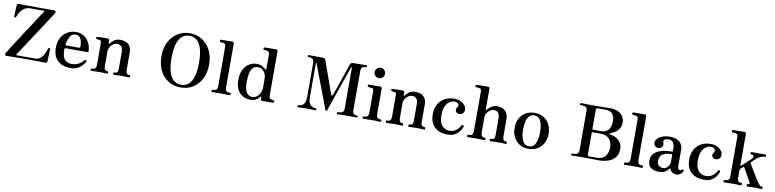

<svg xmlns="http://www.w3.org/2000/svg" viewBox="-8 -1671 10559 2616"><g transform="rotate(10 5271.5 -363.0)"><path d="M601 0Q599 0 588 0Q564 -1 499 -2.5Q434 -4 330 -3L65 0Q45 0 42.5 -12Q40 -24 50 -41Q60 -59 86.5 -101Q113 -143 149.5 -200Q186 -257 227.5 -320.5Q269 -384 309 -445.5Q349 -507 382.5 -558.5Q416 -610 438 -642Q460 -674 463 -678Q469 -686 466 -690Q463 -694 453 -694H272Q222 -694 188 -669.5Q154 -645 133 -610Q112 -575 101 -545Q100 -541 96.5 -537.5Q93 -534 85 -535Q78 -536 76 -541Q74 -546 74 -550Q74 -553 75 -572.5Q76 -592 77 -618.5Q78 -645 79 -668Q80 -691 81 -701Q82 -727 108 -727Q113 -727 135 -726Q157 -725 205 -724.5Q253 -724 337 -724H596Q613 -724 618 -711Q623 -698 613 -683Q610 -678 591 -649.5Q572 -621 543 -575.5Q514 -530 478 -475.5Q442 -421 404 -362.5Q366 -304 330 -249.5Q294 -195 265 -150.5Q236 -106 217.5 -78.5Q199 -51 196 -47Q192 -41 194 -36.5Q196 -32 203 -32H451Q492 -32 519 -51Q546 -70 563 -98Q580 -126 590 -153.5Q600 -181 606 -198Q609 -207 624 -207Q631 -207 632.5 -202.5Q634 -198 634 -193Q634 -190 633 -167Q632 -144 631 -114Q630 -84 628.5 -58.5Q627 -33 627 -25Q626 0 601 0Z M950 12Q836 12 771.5 -50Q707 -112 707 -228Q707 -301 736 -359Q765 -417 818.5 -451Q872 -485 943 -485Q997 -485 1037 -464Q1077 -443 1103 -409Q1129 -375 1142 -335.5Q1155 -296 1155 -258Q1155 -242 1135 -242H839Q825 -242 825 -226Q825 -156 841 -117Q857 -78 887.5 -62Q918 -46 960 -46Q1011 -46 1051.5 -68Q1092 -90 1118 -123Q1129 -136 1143 -127Q1157 -118 1147 -103Q1127 -73 1101.5 -47Q1076 -21 1039.5 -4.5Q1003 12 950 12ZM846 -281H1015Q1035 -281 1035 -300Q1035 -365 1014.5 -407Q994 -449 941 -449Q896 -449 869.5 -408.5Q843 -368 830 -298Q827 -281 846 -281Z M1241 0Q1226 0 1226 -17Q1226 -33 1241 -33Q1275 -33 1287.5 -48Q1300 -63 1300 -99V-387Q1300 -407 1297 -418.5Q1294 -430 1281 -432Q1274 -434 1260 -435.5Q1246 -437 1239 -438Q1225 -440 1225 -454Q1225 -470 1240 -470Q1243 -470 1263 -471Q1283 -472 1308 -472.5Q1333 -473 1354 -473Q1375 -473 1381 -473Q1406 -472 1406 -447V-407Q1406 -403 1409 -402.5Q1412 -402 1415 -406Q1435 -436 1471 -460.5Q1507 -485 1553 -485Q1596 -485 1631.5 -471Q1667 -457 1688.5 -424Q1710 -391 1710 -333V-101Q1710 -63 1721.5 -48Q1733 -33 1758 -33Q1773 -33 1773 -17Q1773 0 1758 0Q1751 0 1733 -1Q1715 -2 1694 -2.5Q1673 -3 1655 -3Q1638 -3 1617 -2.5Q1596 -2 1578.5 -1Q1561 0 1553 0Q1538 0 1538 -17Q1538 -33 1553 -33Q1584 -33 1593 -48Q1602 -63 1602 -99V-319Q1602 -376 1581 -399.5Q1560 -423 1522 -423Q1494 -423 1467.5 -405.5Q1441 -388 1424.5 -359Q1408 -330 1408 -295V-101Q1408 -63 1419 -48Q1430 -33 1452 -33Q1468 -33 1468 -17Q1468 0 1452 0Q1441 0 1410.5 -1.5Q1380 -3 1354 -3Q1337 -3 1313 -2.5Q1289 -2 1269 -1Q1249 0 1241 0Z M2474 12Q2377 12 2302.5 -35Q2228 -82 2186 -166.5Q2144 -251 2144 -363Q2144 -477 2188 -561Q2232 -645 2306.5 -691.5Q2381 -738 2474 -738Q2567 -738 2641.5 -691.5Q2716 -645 2760 -561Q2804 -477 2804 -363Q2804 -251 2761.5 -166.5Q2719 -82 2645 -35Q2571 12 2474 12ZM2474 -25Q2528 -25 2571 -56.5Q2614 -88 2639 -162Q2664 -236 2664 -363Q2664 -491 2639 -565Q2614 -639 2571 -671Q2528 -703 2474 -703Q2420 -703 2377 -671Q2334 -639 2309 -565Q2284 -491 2284 -363Q2284 -236 2309 -162Q2334 -88 2377 -56.5Q2420 -25 2474 -25Z M2913 0Q2897 0 2897 -17Q2897 -33 2913 -33Q2951 -33 2964 -48Q2977 -63 2977 -99V-637Q2977 -665 2970 -673.5Q2963 -682 2949 -685Q2942 -687 2927 -688.5Q2912 -690 2905 -691Q2891 -693 2891 -707Q2891 -722 2906 -724Q2909 -724 2931 -724.5Q2953 -725 2980.5 -725Q3008 -725 3031 -725.5Q3054 -726 3060 -726Q3085 -726 3085 -700V-101Q3085 -64 3098 -48.5Q3111 -33 3147 -33Q3162 -33 3162 -17Q3162 0 3147 0Q3140 0 3118.5 -1Q3097 -2 3072.5 -2.5Q3048 -3 3030 -3Q3013 -3 2988 -2.5Q2963 -2 2941.5 -1Q2920 0 2913 0Z M3441 12Q3386 12 3338.5 -12Q3291 -36 3261.5 -88.5Q3232 -141 3232 -227Q3232 -315 3262.5 -372Q3293 -429 3340.5 -457Q3388 -485 3438 -485Q3487 -485 3518 -468Q3549 -451 3568 -432Q3575 -425 3578.5 -427.5Q3582 -430 3582 -437V-637Q3582 -660 3575 -670.5Q3568 -681 3549 -685Q3542 -687 3529 -688.5Q3516 -690 3509 -691Q3495 -692 3495 -707Q3495 -724 3510 -724Q3513 -724 3534.5 -724.5Q3556 -725 3584.5 -725Q3613 -725 3636 -725.5Q3659 -726 3665 -726Q3690 -726 3690 -700V-102Q3690 -73 3695 -59.5Q3700 -46 3720 -41Q3727 -40 3736 -38.5Q3745 -37 3751 -35Q3765 -32 3765 -19Q3765 -4 3750 -2Q3747 -2 3727 -1.5Q3707 -1 3681 -1Q3655 -1 3633.5 -0.5Q3612 0 3606 0Q3581 0 3581 -24V-49Q3581 -56 3577.5 -56.5Q3574 -57 3569 -52Q3560 -42 3544 -26.5Q3528 -11 3502.5 0.5Q3477 12 3441 12ZM3464 -30Q3491 -30 3518 -49Q3545 -68 3563.5 -103.5Q3582 -139 3582 -188V-310Q3582 -344 3568 -374Q3554 -404 3528 -423.5Q3502 -443 3464 -443Q3420 -443 3395 -415Q3370 -387 3359.5 -337Q3349 -287 3349 -220Q3349 -157 3359.5 -119Q3370 -81 3387.5 -62Q3405 -43 3425 -36.5Q3445 -30 3464 -30Z M4102 0Q4089 0 4089 -16Q4089 -29 4102 -29Q4144 -29 4170 -59.5Q4196 -90 4196 -163V-629Q4196 -665 4179.5 -681.5Q4163 -698 4122 -698Q4109 -698 4109 -712Q4109 -726 4122 -726Q4131 -726 4184 -725Q4237 -724 4310 -724Q4344 -724 4353 -698Q4355 -692 4367 -658Q4379 -624 4396.5 -574.5Q4414 -525 4433.5 -470.5Q4453 -416 4470.5 -367Q4488 -318 4500 -285.5Q4512 -253 4513 -249Q4524 -218 4539 -255Q4541 -261 4552.5 -292.5Q4564 -324 4580.5 -371.5Q4597 -419 4615 -472Q4633 -525 4649.5 -572.5Q4666 -620 4677.5 -653.5Q4689 -687 4691 -694Q4700 -724 4735 -724Q4808 -724 4857 -725Q4906 -726 4913 -726Q4926 -726 4926 -712Q4926 -698 4913 -698Q4876 -698 4861.5 -682.5Q4847 -667 4847 -638V-93Q4847 -61 4859 -45Q4871 -29 4907 -29Q4920 -29 4920 -16Q4920 0 4907 0Q4897 0 4867.5 -1.5Q4838 -3 4792 -3Q4763 -3 4731.5 -2.5Q4700 -2 4677 -1Q4654 0 4647 0Q4632 0 4632 -16Q4632 -29 4647 -29Q4693 -29 4710 -43.5Q4727 -58 4727 -93V-656Q4727 -663 4722 -663Q4717 -663 4715 -659Q4714 -656 4701.5 -621Q4689 -586 4669.5 -530Q4650 -474 4627 -407.5Q4604 -341 4581 -275Q4558 -209 4539 -154Q4520 -99 4508.5 -65Q4497 -31 4497 -31Q4494 -23 4491.5 -21.5Q4489 -20 4484 -20Q4476 -20 4472 -29Q4471 -31 4458.5 -64Q4446 -97 4425.5 -151Q4405 -205 4381 -269Q4357 -333 4332.5 -397Q4308 -461 4287.5 -514.5Q4267 -568 4254.5 -601.5Q4242 -635 4241 -636Q4240 -639 4236.5 -638Q4233 -637 4233 -633V-164Q4233 -88 4263 -58.5Q4293 -29 4333 -29Q4348 -29 4348 -16Q4348 0 4333 0Q4323 0 4292.5 -1.5Q4262 -3 4218 -3Q4166 -3 4139.5 -1.5Q4113 0 4102 0Z M5004 0Q4988 0 4988 -16Q4988 -33 5004 -33Q5042 -33 5055 -49Q5068 -65 5068 -101V-385Q5068 -413 5062.5 -422.5Q5057 -432 5043 -433Q5036 -434 5019.5 -435.5Q5003 -437 4996 -438Q4982 -441 4982 -455Q4982 -471 4997 -471Q5000 -471 5022 -471.5Q5044 -472 5071.5 -472Q5099 -472 5122 -472.5Q5145 -473 5151 -473Q5176 -473 5176 -450V-101Q5176 -65 5188 -49Q5200 -33 5232 -33Q5247 -33 5247 -16Q5247 0 5232 0Q5225 0 5205 -1Q5185 -2 5162 -2.5Q5139 -3 5121 -3Q5104 -3 5079 -2.5Q5054 -2 5032.5 -1Q5011 0 5004 0ZM5114 -582Q5084 -582 5063 -603Q5042 -624 5042 -654Q5042 -684 5063 -705Q5084 -726 5114 -726Q5144 -726 5165 -705Q5186 -684 5186 -654Q5186 -624 5165 -603Q5144 -582 5114 -582Z M5323 0Q5308 0 5308 -17Q5308 -33 5323 -33Q5357 -33 5369.5 -48Q5382 -63 5382 -99V-387Q5382 -407 5379 -418.5Q5376 -430 5363 -432Q5356 -434 5342 -435.5Q5328 -437 5321 -438Q5307 -440 5307 -454Q5307 -470 5322 -470Q5325 -470 5345 -471Q5365 -472 5390 -472.5Q5415 -473 5436 -473Q5457 -473 5463 -473Q5488 -472 5488 -447V-407Q5488 -403 5491 -402.5Q5494 -402 5497 -406Q5517 -436 5553 -460.5Q5589 -485 5635 -485Q5678 -485 5713.5 -471Q5749 -457 5770.5 -424Q5792 -391 5792 -333V-101Q5792 -63 5803.5 -48Q5815 -33 5840 -33Q5855 -33 5855 -17Q5855 0 5840 0Q5833 0 5815 -1Q5797 -2 5776 -2.5Q5755 -3 5737 -3Q5720 -3 5699 -2.5Q5678 -2 5660.5 -1Q5643 0 5635 0Q5620 0 5620 -17Q5620 -33 5635 -33Q5666 -33 5675 -48Q5684 -63 5684 -99V-319Q5684 -376 5663 -399.5Q5642 -423 5604 -423Q5576 -423 5549.5 -405.5Q5523 -388 5506.5 -359Q5490 -330 5490 -295V-101Q5490 -63 5501 -48Q5512 -33 5534 -33Q5550 -33 5550 -17Q5550 0 5534 0Q5523 0 5492.5 -1.5Q5462 -3 5436 -3Q5419 -3 5395 -2.5Q5371 -2 5351 -1Q5331 0 5323 0Z M6162 12Q6097 12 6042.5 -12Q5988 -36 5955 -89.5Q5922 -143 5922 -229Q5922 -301 5952 -359Q5982 -417 6039 -451Q6096 -485 6177 -485Q6221 -485 6259 -468.5Q6297 -452 6321 -424Q6345 -396 6345 -359Q6345 -331 6326.5 -311.5Q6308 -292 6279 -292Q6250 -292 6235.5 -306.5Q6221 -321 6222 -344Q6223 -358 6228.5 -366.5Q6234 -375 6240 -385Q6246 -395 6246 -410Q6246 -421 6230 -434Q6214 -447 6184 -447Q6152 -447 6118.5 -426.5Q6085 -406 6062.5 -358.5Q6040 -311 6040 -229Q6040 -135 6081 -89Q6122 -43 6183 -43Q6223 -43 6252.5 -58Q6282 -73 6302.5 -95.5Q6323 -118 6332 -140Q6339 -156 6355 -149Q6371 -143 6364 -126Q6353 -97 6330.5 -65Q6308 -33 6268 -10.5Q6228 12 6162 12Z M6450 0Q6434 0 6434 -17Q6434 -33 6450 -33Q6488 -33 6501 -48Q6514 -63 6514 -99V-637Q6514 -665 6508.5 -673.5Q6503 -682 6489 -685Q6482 -687 6465.5 -688.5Q6449 -690 6442 -691Q6428 -693 6428 -707Q6428 -722 6443 -724Q6446 -724 6468 -724.5Q6490 -725 6517.5 -725Q6545 -725 6568 -725.5Q6591 -726 6597 -726Q6622 -726 6622 -700V-408Q6622 -404 6625 -403.5Q6628 -403 6631 -407Q6652 -439 6688 -462Q6724 -485 6770 -485Q6813 -485 6847.5 -470Q6882 -455 6902.5 -418.5Q6923 -382 6923 -316V-101Q6923 -64 6933.5 -48.5Q6944 -33 6969 -33Q6985 -33 6985 -17Q6985 0 6969 0Q6962 0 6944 -1Q6926 -2 6905 -2.5Q6884 -3 6866 -3Q6849 -3 6827 -2.5Q6805 -2 6787 -1Q6769 0 6761 0Q6746 0 6746 -17Q6746 -33 6761 -33Q6797 -33 6806 -48Q6815 -63 6815 -99V-308Q6815 -371 6795.5 -399Q6776 -427 6735 -427Q6708 -427 6682 -410Q6656 -393 6639 -365Q6622 -337 6622 -302V-101Q6622 -64 6634 -48.5Q6646 -33 6673 -33Q6688 -33 6688 -17Q6688 0 6673 0Q6666 0 6647 -1Q6628 -2 6606.5 -2.5Q6585 -3 6567 -3Q6550 -3 6525 -2.5Q6500 -2 6478.5 -1Q6457 0 6450 0Z M7288 12Q7216 12 7163 -20.5Q7110 -53 7081 -109Q7052 -165 7052 -237Q7052 -309 7081 -365Q7110 -421 7163 -453Q7216 -485 7288 -485Q7360 -485 7412.5 -453Q7465 -421 7494 -365Q7523 -309 7523 -237Q7523 -165 7494 -109Q7465 -53 7412.5 -20.5Q7360 12 7288 12ZM7288 -22Q7350 -22 7377.5 -81.5Q7405 -141 7405 -237Q7405 -332 7377.5 -391.5Q7350 -451 7288 -451Q7226 -451 7198 -391.5Q7170 -332 7170 -237Q7170 -141 7198 -81.5Q7226 -22 7288 -22Z M7889 0Q7875 0 7875 -14Q7875 -28 7889 -28Q7941 -28 7959 -43.5Q7977 -59 7977 -89V-638Q7977 -668 7959.5 -683Q7942 -698 7887 -698Q7874 -698 7874 -712Q7874 -726 7887 -726Q7896 -726 7938.5 -724.5Q7981 -723 8038 -723Q8143 -723 8209 -724.5Q8275 -726 8296 -726Q8355 -726 8398.5 -705Q8442 -684 8466 -647.5Q8490 -611 8490 -564Q8490 -515 8469.5 -481Q8449 -447 8417 -425.5Q8385 -404 8350 -391Q8340 -387 8340 -382Q8340 -377 8349 -375Q8376 -371 8405.5 -360Q8435 -349 8461 -328.5Q8487 -308 8503.5 -276.5Q8520 -245 8520 -200Q8520 -134 8487 -89.5Q8454 -45 8395.5 -22.5Q8337 0 8259 0Q8248 0 8235 -0.5Q8222 -1 8199.5 -1Q8177 -1 8138 -1.5Q8099 -2 8036 -2Q7978 -2 7938.5 -1Q7899 0 7889 0ZM8121 -30H8226Q8306 -30 8343.5 -78Q8381 -126 8381 -200Q8381 -269 8341.5 -315.5Q8302 -362 8217 -362H8111Q8106 -362 8102.5 -358Q8099 -354 8099 -349V-51Q8099 -42 8103.5 -36Q8108 -30 8121 -30ZM8112 -397H8219Q8356 -397 8356 -560Q8356 -619 8328 -657Q8300 -695 8230 -695H8119Q8112 -695 8105.5 -691.5Q8099 -688 8099 -674V-411Q8099 -407 8103 -402Q8107 -397 8112 -397Z M8619 0Q8603 0 8603 -17Q8603 -33 8619 -33Q8657 -33 8670 -48Q8683 -63 8683 -99V-637Q8683 -665 8676 -673.5Q8669 -682 8655 -685Q8648 -687 8633 -688.5Q8618 -690 8611 -691Q8597 -693 8597 -707Q8597 -722 8612 -724Q8615 -724 8637 -724.5Q8659 -725 8686.5 -725Q8714 -725 8737 -725.5Q8760 -726 8766 -726Q8791 -726 8791 -700V-101Q8791 -64 8804 -48.5Q8817 -33 8853 -33Q8868 -33 8868 -17Q8868 0 8853 0Q8846 0 8824.5 -1Q8803 -2 8778.5 -2.5Q8754 -3 8736 -3Q8719 -3 8694 -2.5Q8669 -2 8647.5 -1Q8626 0 8619 0Z M9088 12Q9023 12 8980.5 -18Q8938 -48 8938 -118Q8938 -176 8973 -214Q9008 -252 9071.5 -271Q9135 -290 9220 -290Q9231 -290 9231 -301V-329Q9231 -383 9212 -414.5Q9193 -446 9151 -446Q9112 -446 9092 -431.5Q9072 -417 9082 -394Q9098 -360 9081 -333.5Q9064 -307 9023 -307Q8998 -307 8981 -323.5Q8964 -340 8964 -370Q8964 -400 8989 -426Q9014 -452 9057.5 -468.5Q9101 -485 9156 -485Q9247 -485 9293 -445Q9339 -405 9339 -335V-123Q9339 -83 9347.5 -71.5Q9356 -60 9369 -60Q9379 -60 9386.5 -63.5Q9394 -67 9398 -71Q9409 -82 9420 -70Q9425 -65 9424 -59Q9423 -53 9419 -47Q9405 -24 9384.5 -8.5Q9364 7 9335 7Q9302 7 9278.5 -7Q9255 -21 9243 -52Q9240 -60 9235 -59Q9230 -58 9226 -53Q9207 -26 9175 -7Q9143 12 9088 12ZM9138 -48Q9167 -48 9188 -64.5Q9209 -81 9220 -104Q9231 -127 9231 -148V-240Q9231 -255 9217 -255Q9144 -255 9100 -227.5Q9056 -200 9056 -135Q9056 -96 9071 -77.5Q9086 -59 9105.5 -53.5Q9125 -48 9138 -48Z M9710 12Q9645 12 9590.5 -12Q9536 -36 9503 -89.5Q9470 -143 9470 -229Q9470 -301 9500 -359Q9530 -417 9587 -451Q9644 -485 9725 -485Q9769 -485 9807 -468.5Q9845 -452 9869 -424Q9893 -396 9893 -359Q9893 -331 9874.5 -311.5Q9856 -292 9827 -292Q9798 -292 9783.5 -306.5Q9769 -321 9770 -344Q9771 -358 9776.5 -366.5Q9782 -375 9788 -385Q9794 -395 9794 -410Q9794 -421 9778 -434Q9762 -447 9732 -447Q9700 -447 9666.5 -426.5Q9633 -406 9610.5 -358.5Q9588 -311 9588 -229Q9588 -135 9629 -89Q9670 -43 9731 -43Q9771 -43 9800.5 -58Q9830 -73 9850.5 -95.5Q9871 -118 9880 -140Q9887 -156 9903 -149Q9919 -143 9912 -126Q9901 -97 9878.5 -65Q9856 -33 9816 -10.5Q9776 12 9710 12Z M9998 0Q9982 0 9982 -17Q9982 -33 9998 -33Q10031 -33 10046.5 -47Q10062 -61 10062 -92V-637Q10062 -665 10056.5 -673.5Q10051 -682 10037 -685Q10030 -687 10013.5 -688.5Q9997 -690 9990 -691Q9976 -693 9976 -707Q9976 -722 9991 -724Q9994 -724 10016 -724.5Q10038 -725 10065.5 -725Q10093 -725 10116 -725.5Q10139 -726 10145 -726Q10170 -726 10170 -700V-266Q10170 -262 10173.5 -261Q10177 -260 10181 -264Q10198 -281 10220 -301Q10242 -321 10263.5 -340.5Q10285 -360 10299 -372Q10330 -399 10323.5 -419.5Q10317 -440 10293 -440Q10278 -440 10278 -457Q10278 -473 10293 -473Q10304 -473 10332 -472Q10360 -471 10386 -471Q10412 -471 10439.5 -472Q10467 -473 10478 -473Q10493 -473 10493 -457Q10493 -440 10478 -440Q10446 -440 10412.5 -424Q10379 -408 10335 -364Q10331 -360 10326 -355Q10321 -350 10308 -339Q10298 -330 10305 -317Q10313 -303 10327.5 -278Q10342 -253 10360.5 -223Q10379 -193 10396 -164.5Q10413 -136 10426 -116Q10439 -96 10443 -90Q10459 -67 10473.5 -50Q10488 -33 10508 -33Q10523 -33 10523 -17Q10523 0 10508 0Q10501 0 10482.5 -1Q10464 -2 10443 -2.5Q10422 -3 10404 -3Q10378 -3 10353 -1.5Q10328 0 10317 0Q10302 0 10302 -17Q10302 -33 10317 -33Q10332 -33 10336 -42Q10340 -51 10332 -63Q10329 -69 10319 -87Q10309 -105 10295 -129.5Q10281 -154 10267.5 -179Q10254 -204 10243 -222.5Q10232 -241 10227 -248Q10220 -258 10213 -252Q10203 -244 10194.5 -236Q10186 -228 10179 -222Q10170 -214 10170 -197V-94Q10170 -57 10184.5 -45Q10199 -33 10221 -33Q10236 -33 10236 -17Q10236 0 10221 0Q10214 0 10195 -1Q10176 -2 10154.5 -2.5Q10133 -3 10115 -3Q10098 -3 10073 -2.5Q10048 -2 10026.5 -1Q10005 0 9998 0Z"/></g></svg>

Font: Zen Old Mincho Black
Style: Regular
Weight: 900
Designer: Yoshimichi Ohira
Foundry: Positype
Version: Version 1.001